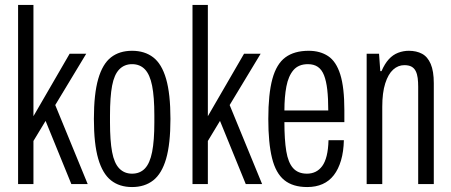

<svg xmlns="http://www.w3.org/2000/svg" viewBox="-20 -743 1819 775"><path d="M53 0V-723H115V-274L261 -526H328L203 -319L334 0H268L164 -255L115 -174V0Z M513 12Q462 12 428 -15Q394 -42 376.5 -102Q359 -162 359 -263Q359 -364 376.5 -424.5Q394 -485 428 -511.5Q462 -538 513 -538Q564 -538 598.5 -511.5Q633 -485 650.5 -424.5Q668 -364 668 -263Q668 -162 650.5 -102Q633 -42 598.5 -15Q564 12 513 12ZM513 -42Q545 -42 565 -63Q585 -84 594 -129.5Q603 -175 603 -249V-277Q603 -352 594 -397Q585 -442 565 -463Q545 -484 513 -484Q482 -484 461.5 -463Q441 -442 432.5 -397Q424 -352 424 -277V-249Q424 -175 432.5 -129.5Q441 -84 461.5 -63Q482 -42 513 -42Z M757 0V-723H819V-274L965 -526H1032L907 -319L1038 0H972L868 -255L819 -174V0Z M1220 12Q1162 12 1127.5 -16Q1093 -44 1078 -105Q1063 -166 1063 -263Q1063 -364 1079.5 -424.5Q1096 -485 1132 -511.5Q1168 -538 1226 -538Q1272 -538 1304.5 -516.5Q1337 -495 1353.5 -442.5Q1370 -390 1370 -298V-250H1128Q1128 -179 1135.5 -133Q1143 -87 1163 -64.5Q1183 -42 1219 -42Q1238 -42 1253.5 -49.5Q1269 -57 1280.5 -72.5Q1292 -88 1298.5 -114Q1305 -140 1306 -177H1368Q1367 -131 1356.5 -95.5Q1346 -60 1327.5 -36Q1309 -12 1282 0Q1255 12 1220 12ZM1128 -297H1305Q1305 -346 1301 -381Q1297 -416 1288 -439Q1279 -462 1263 -473Q1247 -484 1223 -484Q1185 -484 1164.5 -460Q1144 -436 1136 -394Q1128 -352 1128 -297Z M1460 0V-526H1510L1515 -456H1520Q1533 -486 1549.5 -504Q1566 -522 1587 -530Q1608 -538 1630 -538Q1661 -538 1683.5 -526Q1706 -514 1718.5 -485Q1731 -456 1731 -407V0H1668V-393Q1668 -412 1666 -428Q1664 -444 1658 -456Q1652 -468 1641 -474Q1630 -480 1612 -480Q1587 -480 1567 -462Q1547 -444 1535 -406.5Q1523 -369 1523 -312V0Z"/></svg>

Font: Archivo ExtraCondensed Light
Style: Regular
Weight: 300
Width: 2
Designer: Hector Gatti
Foundry: Omnibus-Type
Version: Version 2.001